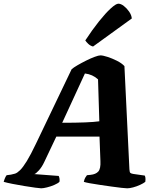

<svg xmlns="http://www.w3.org/2000/svg" viewBox="-66 -1020 846 1040"><path d="M157 0Q150 0 124.5 -3.5Q99 -7 65.5 -12.5Q32 -18 1.5 -24Q-29 -30 -46 -35Q-39 -60 -30 -71L-7 -74Q4 -76 15.5 -79.5Q27 -83 42.5 -98Q58 -113 79 -147Q100 -181 129 -242L322 -645Q332 -654 353.5 -666.5Q375 -679 400 -691.5Q425 -704 446.5 -712Q468 -720 478 -720Q491 -720 516 -712Q541 -704 567 -691Q593 -678 608 -662L635 -103Q636 -87 640 -83.5Q644 -80 655 -78L718 -69Q720 -66 721.5 -58Q723 -50 721 -35Q711 -27 692.5 -18.5Q674 -10 655 -5Q636 0 623 0Q616 0 592.5 -2.5Q569 -5 538 -9.5Q507 -14 475.5 -18.5Q444 -23 420 -27.5Q396 -32 388 -35Q391 -49 395.5 -57Q400 -65 405 -71L425 -73Q453 -76 466.5 -91Q480 -106 478 -147L473 -280H239L174 -143Q161 -115 144.5 -97Q128 -79 120 -77L252 -67Q259 -52 256 -35Q248 -27 228.5 -18.5Q209 -10 188.5 -5Q168 0 157 0ZM271 -355Q345 -355 394.5 -357Q444 -359 472 -363L465 -590Q436 -617 394 -622ZM438 -768Q423 -772 412 -782.5Q401 -793 396 -801Q434 -859 470 -904Q506 -949 534 -974.5Q562 -1000 575 -1000Q589 -1000 605 -987.5Q621 -975 633.5 -957Q646 -939 648 -920Z"/></svg>

Font: Texturina Black
Style: Italic
Weight: 900
Italic angle: -11°
Designer: Guillermo Torres Carreño
Foundry: Omnibus-Type
Version: Version 1.002; ttfautohint (v1.8.3)